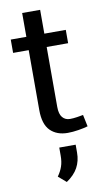

<svg xmlns="http://www.w3.org/2000/svg" viewBox="-100 -703 556 1012"><g transform="rotate(-10 178.0 -197.0)"><path d="M222.7 8.3Q164.1 8.3 129.6 -26.1Q95.2 -60.5 95.2 -136.2V-457H11.7V-528.3H95.2V-655.8H191.4V-528.3H306.2V-457H191.4V-136.2Q191.4 -98.1 206.5 -80.1Q221.7 -62 247.1 -62Q264.2 -62 285.2 -65.2Q306.2 -68.4 317.9 -70.8L331.1 -7.8Q310.1 -1.5 279.5 3.4Q249 8.3 222.7 8.3ZM172.4 262.2 130.4 226.1Q147.9 201.7 156.2 177.2Q164.6 152.8 164.6 120.6V76.7H252.4V119.1Q252.4 163.6 233.2 199Q213.9 234.4 172.4 262.2Z"/></g></svg>

Font: Roboto Slab LO
Style: Regular
Weight: 400
Designer: Google
Version: Version 2.000